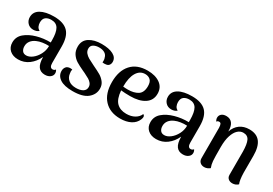

<svg xmlns="http://www.w3.org/2000/svg" viewBox="18 -1191 2655 1868"><g transform="rotate(30 1345.5 -257.0)"><path d="M551 -52Q551 -26 528 -8Q505 10 469 10Q420 10 395 -23.5Q370 -57 369 -132Q339 -67 287 -28Q235 11 168 11Q110 11 74.5 -20.5Q39 -52 39 -106Q39 -169 87 -210Q135 -251 210 -272Q285 -293 363 -291V-316Q363 -403 339 -444Q315 -485 259 -485Q221 -485 197.5 -467Q174 -449 174 -408Q174 -385 183 -365Q192 -345 213 -335Q203 -324 186.5 -318.5Q170 -313 152 -313Q112 -313 87.5 -339.5Q63 -366 63 -404Q63 -463 117 -494.5Q171 -526 266 -526Q374 -526 424.5 -474.5Q475 -423 475 -310V-126Q475 -73 509 -73Q517 -73 525.5 -77Q534 -81 539 -89Q551 -73 551 -52ZM366 -253Q331 -255 295 -249.5Q259 -244 233 -232Q198 -217 178.5 -191.5Q159 -166 159 -132Q159 -102 173.5 -82Q188 -62 218 -62Q251 -62 285.5 -88.5Q320 -115 343 -159Q366 -203 366 -253Z M592 -105Q592 -132 607.5 -151Q623 -170 656 -170Q662 -170 676 -168Q673 -156 673 -146Q673 -134 676 -120Q681 -80 711.5 -55Q742 -30 795 -30Q842 -30 871 -47.5Q900 -65 900 -99Q900 -122 886.5 -139.5Q873 -157 853 -169Q833 -181 796 -199Q788 -202 772 -210Q718 -235 686.5 -254.5Q655 -274 632.5 -307Q610 -340 610 -388Q610 -458 664 -492.5Q718 -527 801 -527Q884 -527 932 -501.5Q980 -476 980 -428Q980 -406 967.5 -390.5Q955 -375 928 -374Q923 -373 915 -373Q910 -373 896 -375Q897 -381 897 -393Q897 -415 891 -426Q885 -454 860.5 -469.5Q836 -485 797 -485Q760 -485 734.5 -470Q709 -455 709 -424Q709 -396 725.5 -376Q742 -356 766 -342Q790 -328 834 -307Q895 -278 925 -260.5Q955 -243 979 -213Q1003 -183 1003 -140Q1003 -76 949.5 -31.5Q896 13 782 13Q688 13 640 -19Q592 -51 592 -105Z M1507 -113Q1507 -101 1500 -84Q1481 -37 1432.5 -12Q1384 13 1316 13Q1202 13 1136.5 -57Q1071 -127 1071 -256Q1071 -383 1135 -454.5Q1199 -526 1318 -526Q1405 -526 1459 -487.5Q1513 -449 1513 -378Q1513 -304 1453.5 -264.5Q1394 -225 1292 -225Q1234 -225 1189 -230Q1196 -137 1236 -97Q1276 -57 1345 -57Q1399 -57 1437.5 -79Q1476 -101 1491 -138Q1507 -131 1507 -113ZM1188 -272Q1214 -269 1241 -269Q1309 -269 1352 -296Q1395 -323 1395 -395Q1395 -444 1372 -464.5Q1349 -485 1314 -485Q1255 -485 1221.5 -429.5Q1188 -374 1188 -272Z M2102 -52Q2102 -26 2079 -8Q2056 10 2020 10Q1971 10 1946 -23.5Q1921 -57 1920 -132Q1890 -67 1838 -28Q1786 11 1719 11Q1661 11 1625.5 -20.5Q1590 -52 1590 -106Q1590 -169 1638 -210Q1686 -251 1761 -272Q1836 -293 1914 -291V-316Q1914 -403 1890 -444Q1866 -485 1810 -485Q1772 -485 1748.5 -467Q1725 -449 1725 -408Q1725 -385 1734 -365Q1743 -345 1764 -335Q1754 -324 1737.5 -318.5Q1721 -313 1703 -313Q1663 -313 1638.5 -339.5Q1614 -366 1614 -404Q1614 -463 1668 -494.5Q1722 -526 1817 -526Q1925 -526 1975.5 -474.5Q2026 -423 2026 -310V-126Q2026 -73 2060 -73Q2068 -73 2076.5 -77Q2085 -81 2090 -89Q2102 -73 2102 -52ZM1917 -253Q1882 -255 1846 -249.5Q1810 -244 1784 -232Q1749 -217 1729.5 -191.5Q1710 -166 1710 -132Q1710 -102 1724.5 -82Q1739 -62 1769 -62Q1802 -62 1836.5 -88.5Q1871 -115 1894 -159Q1917 -203 1917 -253Z M2640 -12Q2613 13 2577 13Q2549 13 2531 -2.5Q2513 -18 2513 -45V-306Q2512 -389 2493.5 -428.5Q2475 -468 2426 -468Q2393 -468 2365.5 -443Q2338 -418 2321 -366.5Q2304 -315 2304 -238Q2304 -120 2307 -82Q2310 -44 2323 -11Q2313 -2 2296.5 5.5Q2280 13 2261 13Q2232 13 2214 -4Q2196 -21 2196 -50V-391Q2195 -419 2189 -431Q2183 -443 2169 -443Q2150 -443 2143 -429Q2130 -448 2130 -467Q2130 -493 2149 -509.5Q2168 -526 2202 -526Q2245 -526 2268.5 -496.5Q2292 -467 2292 -409V-404Q2312 -463 2355.5 -494.5Q2399 -526 2461 -526Q2543 -526 2582.5 -475Q2622 -424 2622 -322V-131Q2624 -49 2640 -12Z"/></g></svg>

Font: Arima Madurai
Style: Bold
Weight: 700
Designer: Joana Correia and Natanael Gama
Foundry: NDISCOVER
Version: Version 1.019